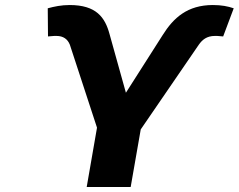

<svg xmlns="http://www.w3.org/2000/svg" viewBox="-20 -744 950 764"><path d="M170 -711 171 -599C178 -599 187 -601 196 -601H205C231 -601 249 -589 258 -566L366 -236L325 0H500L540 -229L771 -566C785 -586 803 -601 835 -601H844C852 -601 861 -599 868 -599L910 -711C887 -719 861 -724 827 -724C726 -724 670 -673 627 -604L481 -375L416 -608C398 -675 363 -724 257 -724C224 -724 196 -718 170 -711Z"/></svg>

Font: Asimov
Style: XWidIt
Weight: 500
Designer: Google
Version: Version 2.000980; 2014